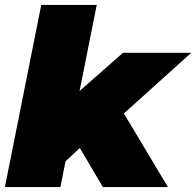

<svg xmlns="http://www.w3.org/2000/svg" viewBox="-25 -762 799 782"><path d="M210 -75 260 -357 476 -547H754L452 -275L321 -179ZM-5 0 143 -742H369L221 0ZM394 0 282 -190 443 -361 659 0Z"/></svg>

Font: Montserrat Thin Black
Style: Italic
Weight: 900
Italic angle: -11.3°
Version: Version 9.000